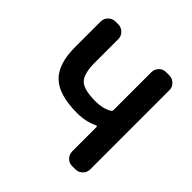

<svg xmlns="http://www.w3.org/2000/svg" viewBox="-187 -893 1055 1055"><g transform="rotate(45 341.0 -365.0)"><path d="M333 -225Q193 -225 131 -283.5Q69 -342 69 -473V-673Q69 -696 86 -713Q103 -730 126 -730H149Q172 -730 189 -713Q206 -696 206 -673V-490Q206 -403 237.5 -372.5Q269 -342 359 -342Q415 -342 455 -365Q463 -370 463 -379V-673Q463 -696 479.5 -713Q496 -730 519 -730H546Q569 -730 586 -713Q603 -696 603 -673V-57Q603 -34 586 -17Q569 0 546 0H519Q496 0 479.5 -17Q463 -34 463 -57V-246Q463 -249 460.5 -251Q458 -253 456 -252Q402 -225 333 -225Z"/></g></svg>

Font: Rounded Mplus 1c Bold
Style: Bold
Weight: 700
Version: Version 1.059.20150529